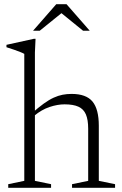

<svg xmlns="http://www.w3.org/2000/svg" viewBox="-20 -901 586 921"><path d="M325.5 -17.5 403 -33.5V-283.5Q403 -326.5 392 -352.2Q381 -378 356.2 -389.2Q331.5 -400.5 289.5 -400.5Q256 -400.5 217.8 -387.8Q179.5 -375 144 -345.5L130.5 -355.5Q163.5 -385 189.5 -403.8Q215.5 -422.5 237.5 -432.5Q259.5 -442.5 280.2 -446.5Q301 -450.5 323.5 -450.5Q393.5 -450.5 423.8 -413.8Q454 -377 454 -298V-33.5L532 -17.5V0H325.5ZM225 0H19.5V-17.5L96.5 -33.5V-642.5Q90 -646.5 77.2 -651.5Q64.5 -656.5 47.5 -662.5Q30.5 -668.5 11 -674.5V-686L143 -715H150.5L147.5 -649.5V-33.5L225 -17.5ZM266.5 -844.5H283L170.5 -753.5H138.5L250 -881H299L410.5 -753.5H378.5Z"/></svg>

Font: Newsreader 16pt 16pt Light
Style: Regular
Weight: 300
Version: Version 1.003